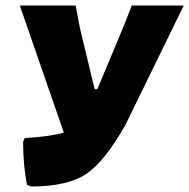

<svg xmlns="http://www.w3.org/2000/svg" viewBox="-20 -667 688 698"><path d="M64 -152 70 -165Q166 -171 212 -185L52 -647H255L271 -563L324 -343H334L431 -575L459 -647H648L436 -213Q359 -77 291 -33Q223 11 93 11L78 5Q64 -68 64 -152Z"/></svg>

Font: Alegreya Sans SC Black
Style: Italic
Weight: 900
Italic angle: -7°
Designer: Juan Pablo del Peral
Foundry: Huerta Tipografica
Version: Version 2.007